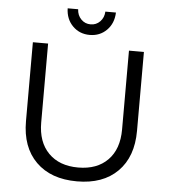

<svg xmlns="http://www.w3.org/2000/svg" viewBox="-59 -946 884 1006"><g transform="rotate(5 382.5 -443.5)"><path d="M311 -893.1Q312.5 -861.3 332.8 -840.6Q353 -819.8 382.8 -819.8Q412.1 -819.8 432.4 -840.6Q452.6 -861.3 454.1 -893.1H509.8Q507.8 -835.9 471.9 -800Q436 -764.2 382.8 -764.2Q329.1 -764.2 293.2 -800.3Q257.3 -836.4 255.9 -893.1ZM169.9 -285.2Q169.9 -182.6 226.8 -124.8Q283.7 -66.9 382.8 -66.9Q481.9 -66.9 538.6 -124.5Q595.2 -182.1 595.2 -285.2V-700.2H673.8V-285.2Q673.8 -148.4 596.7 -71.3Q519.5 5.9 382.8 5.9Q245.6 5.9 167.7 -71.3Q89.8 -148.4 89.8 -285.2V-700.2H169.9Z"/></g></svg>

Font: Montserrat-Arabic Light
Style: Regular
Weight: 300
Designer: Mohamed Gaber
Foundry: Kief Type Foundry
Version: Version 5.008;PS 005.008;hotconv 1.0.88;makeotf.lib2.5.64775